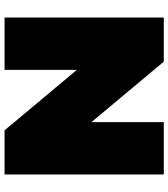

<svg xmlns="http://www.w3.org/2000/svg" viewBox="32 -772 740 844"><g transform="rotate(-90 402.0 -350.0)"><path d="M287 0H57V-700H251L517 -382V-700H747V0H553L287 -318Z"/></g></svg>

Font: Montserrat-Alt1 Black
Style: Regular
Weight: 900
Designer: Differentunic
Foundry: Differentunic
Version: Version 7.222